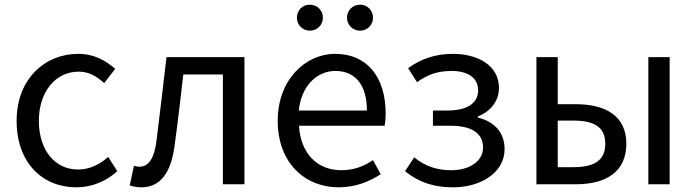

<svg xmlns="http://www.w3.org/2000/svg" viewBox="-20 -787 2972 820"><path d="M306 13C371 13 433 -12 481 -56L442 -117C408 -86 364 -63 314 -63C214 -63 146 -146 146 -271C146 -396 218 -481 316 -481C360 -481 393 -461 425 -432L472 -493C433 -527 384 -557 313 -557C174 -557 51 -452 51 -271C51 -91 162 13 306 13Z M584 13C663 13 711 -47 726 -168C740 -268 751 -369 763 -469H932V0H1024V-543H691C677 -425 664 -308 649 -191C640 -110 614 -75 576 -75C566 -75 559 -77 552 -79L534 5C550 10 564 13 584 13Z M1426 13C1500 13 1558 -12 1606 -43L1573 -103C1533 -76 1490 -60 1437 -60C1334 -60 1263 -134 1257 -250H1623C1625 -263 1627 -282 1627 -302C1627 -457 1549 -557 1411 -557C1285 -557 1166 -447 1166 -271C1166 -92 1282 13 1426 13ZM1256 -315C1267 -422 1335 -484 1412 -484C1497 -484 1547 -425 1547 -315ZM1303 -656C1335 -656 1359 -681 1359 -711C1359 -743 1335 -767 1303 -767C1272 -767 1248 -743 1248 -711C1248 -681 1272 -656 1303 -656ZM1518 -656C1549 -656 1573 -681 1573 -711C1573 -743 1549 -767 1518 -767C1486 -767 1462 -743 1462 -711C1462 -681 1486 -656 1518 -656Z M1916 13C2032 13 2135 -49 2135 -150C2135 -227 2085 -269 2021 -285V-290C2078 -312 2111 -358 2111 -411C2111 -509 2019 -557 1914 -557C1835 -557 1775 -533 1723 -496L1761 -436C1805 -467 1846 -484 1909 -484C1975 -484 2022 -457 2022 -401C2022 -348 1978 -315 1891 -315H1829V-250H1904C1993 -250 2043 -219 2043 -157C2043 -97 1983 -60 1908 -60C1853 -60 1800 -73 1749 -115L1710 -56C1774 -4 1840 13 1916 13Z M2271 0H2439C2568 0 2655 -53 2655 -173C2655 -291 2568 -342 2439 -342H2362V-543H2271ZM2362 -73V-272H2429C2521 -272 2565 -242 2565 -173C2565 -104 2521 -73 2429 -73ZM2749 0H2840V-543H2749Z"/></svg>

Font: Noto Sans CJK KR Regular
Style: Regular
Weight: 400
Designer: Ryoko NISHIZUKA (kana & ideographs); Paul D. Hunt (Latin, Greek & Cyrillic); Wenlong ZHANG (bopomofo); Sandoll Communica
Foundry: Adobe Systems Incorporated
Version: Version 1.004;PS 1.004;hotconv 1.0.82;makeotf.lib2.5.63406